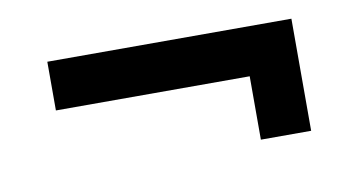

<svg xmlns="http://www.w3.org/2000/svg" viewBox="-37 -432 674 361"><g transform="rotate(-10 300.0 -251.0)"><path d="M67 -265V-358H533V-144H437V-265Z"/></g></svg>

Font: Kreadon Light
Style: Bold
Weight: 600
Designer: Reiya WATANABE
Foundry: StudioGnu
Version: Version 1.003; ttfautohint (v1.8.4.7-5d5b);gftools[0.9.32]